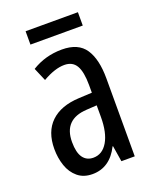

<svg xmlns="http://www.w3.org/2000/svg" viewBox="-130 -752 677 838"><g transform="rotate(-20 208.0 -333.0)"><path d="M213 -547Q289 -547 321 -499Q353 -451 353 -362V0H291L279 -74H277Q235 10 154 10Q113 10 86 -12.5Q59 -35 46.5 -71.5Q34 -108 34 -150Q34 -230 80 -274Q126 -318 211 -322L272 -325V-360Q272 -422 255 -451Q238 -480 200 -480Q156 -480 99 -447L73 -508Q136 -547 213 -547ZM225 -263Q117 -257 117 -152Q117 -103 134 -79.5Q151 -56 182 -56Q224 -56 248.5 -97.5Q273 -139 273 -212V-266ZM335 -676V-614H92V-676Z"/></g></svg>

Font: Noto Sans Sinhala UI ExtraCondensed
Style: Regular
Weight: 400
Width: 2
Designer: Jelle Bosma - Monotype Design Team
Foundry: Monotype Imaging Inc.
Version: Version 2.006; ttfautohint (v1.8.4.7-5d5b)